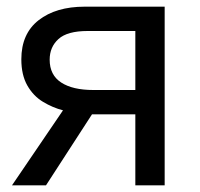

<svg xmlns="http://www.w3.org/2000/svg" viewBox="-20 -556 599 576"><path d="M118 0H16L169 -225Q138 -233 109 -250.5Q80 -268 62 -299.5Q44 -331 44 -378Q44 -455 96 -495.5Q148 -536 234 -536H474V0H386V-213H256ZM129 -377Q129 -331 163.5 -308.5Q198 -286 260 -286H386V-463H243Q182 -463 155.5 -439Q129 -415 129 -377Z"/></svg>

Font: Go Noto Kurrent-Regular
Style: Regular
Weight: 400
Designer: Monotype Design Team
Foundry: Monotype Imaging Inc.
Version: Version 2.012; ttfautohint (v1.8.4.7-5d5b)